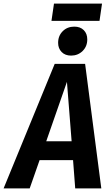

<svg xmlns="http://www.w3.org/2000/svg" viewBox="-64 -1047 614 1067"><path d="M342 -157H156L101 0H-44L240 -692H409L499 0H354ZM334 -262 308 -592 193 -262ZM259 -809Q259 -848 284.5 -873.5Q310 -899 349 -899Q382 -899 401.5 -879.5Q421 -860 421 -828Q421 -789 395 -763.5Q369 -738 331 -738Q298 -738 278.5 -758Q259 -778 259 -809ZM222 -931 236 -1027H503L489 -931Z"/></svg>

Font: Fira Sans Condensed SemiBold
Style: Italic
Weight: 600
Width: 3
Italic angle: -8°
Designer: bBox Type GmbH & Carrois Corporate GbR & Edenspiekermann AG
Foundry: bBox Type GmbH & Carrois Corporate GbR & Edenspiekermann AG
Version: Version 4.301